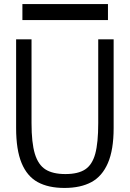

<svg xmlns="http://www.w3.org/2000/svg" viewBox="-20 -919 640 947"><path d="M59.5 -287.5V-725H135.5V-312Q135.5 -214.5 152 -160.2Q168.5 -106 204.5 -83.2Q240.5 -60.5 302.5 -60.5Q365.5 -60.5 400.2 -83.5Q435 -106.5 449.8 -160.5Q464.5 -214.5 464.5 -312V-725H540.5V-287.5Q540.5 -180 512.2 -114.8Q484 -49.5 430.8 -20.8Q377.5 8 298 8Q218.5 8 166 -20.8Q113.5 -49.5 86.5 -114.8Q59.5 -180 59.5 -287.5ZM90.5 -899H512.5V-820H90.5Z"/></svg>

Font: JuliaMono Light
Style: Regular
Weight: 300
Monospace: yes
Designer: cormullion
Foundry: corm
Version: Version 0.054; ttfautohint (v1.8.4)